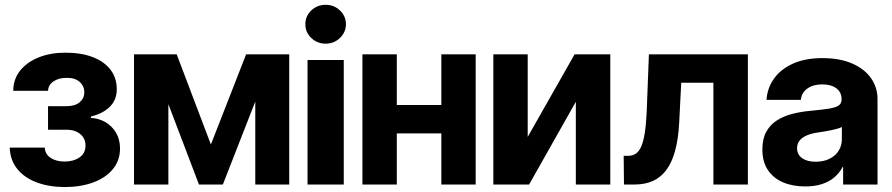

<svg xmlns="http://www.w3.org/2000/svg" viewBox="-20 -764 3693 795"><path d="M20.3 -152.9H165.4Q166.5 -126 189.2 -110.6Q211.8 -95.2 247.9 -95.1Q284.4 -95.2 309.2 -112.2Q334.1 -129.1 334 -161.5Q334.3 -180.8 324.5 -195.5Q314.7 -210.2 297.2 -218.5Q279.6 -226.8 256.4 -226.8H178.9V-324.4H256.4Q291 -324.7 310 -340.7Q328.9 -356.7 329.1 -381.2Q328.9 -408.4 309.5 -425.2Q290 -442.1 256.8 -441.6Q223.3 -442.1 201.4 -426.9Q179.5 -411.6 179.1 -388.1H34.8Q35.2 -436.8 63.8 -472.2Q92.5 -507.5 141 -526.7Q189.6 -545.9 250 -545.9Q316.3 -545.9 364 -527.6Q411.6 -509.3 437.6 -475.3Q463.6 -441.4 463.5 -394.3Q463.6 -351.3 435.4 -322.6Q407.1 -293.9 356.6 -281.6V-275.8Q389.6 -273.8 416.9 -258Q444.1 -242.1 460.4 -214.6Q476.8 -187 477 -149.2Q476.8 -99.3 447.2 -63.5Q417.7 -27.7 366.2 -8.7Q314.7 10.4 248.2 10.5Q183.9 10.4 132.9 -8.4Q81.9 -27.2 52.1 -63.7Q22.2 -100.2 20.3 -152.9Z M853.2 -165.6 999.1 -539.1H1113.4L902.8 0H803.8L598.7 -539.1H711.6ZM677.2 -539.1V0H534.9V-539.1ZM1037 0V-539.1H1177.6V0Z M1253.4 0V-515.6H1403.4V0ZM1328.4 -583.2Q1293.4 -583.2 1268.8 -606.9Q1244.2 -630.7 1244.4 -663.7Q1244.2 -697.2 1268.8 -720.7Q1293.4 -744.1 1328.4 -744.1Q1363.1 -744.1 1387.7 -720.7Q1412.2 -697.2 1412.4 -663.7Q1412.2 -630.7 1387.7 -606.9Q1363.1 -583.2 1328.4 -583.2Z M1855.7 -329.3V-211.7H1574.2V-329.3ZM1623 -539.1V0H1480.7V-539.1ZM1949.6 -539.1V0H1807.4V-539.1Z M2165 -197.1 2359.2 -539.1H2507V0H2364.3V-342.6L2170.9 0H2022.7V-539.1H2165Z M2563.6 0 2562.4 -118.8H2580.8Q2599.4 -118.8 2613 -128.1Q2626.7 -137.4 2635.5 -158.3Q2644.4 -179.3 2649.9 -214.5Q2655.4 -249.6 2657.7 -300.8L2666.9 -539.1H3076.7V0H2933.9V-421.5H2800.7L2792.3 -256.6Q2788.8 -188.8 2775.5 -140.1Q2762.3 -91.4 2739.3 -60.5Q2716.2 -29.7 2683.6 -14.8Q2651 0 2608.3 0Z M3314.1 8Q3262.5 8 3222.6 -8.9Q3182.6 -25.8 3159.7 -59.7Q3136.7 -93.7 3136.7 -144.9Q3136.7 -188.8 3152.7 -218.1Q3168.8 -247.4 3196.6 -265.3Q3224.5 -283.2 3260.9 -292.5Q3297.4 -301.9 3337.7 -305.3Q3384.7 -309.8 3412.5 -314.2Q3440.4 -318.7 3452.5 -327.1Q3464.6 -335.4 3464.6 -351.8V-354.1Q3464.6 -382 3443.1 -398.3Q3421.6 -414.6 3384.4 -414.6Q3347.1 -414.6 3323 -397.5Q3299 -380.3 3295.9 -350.6H3153.9Q3156.9 -398.8 3184.4 -437.9Q3211.8 -477 3262.6 -500.2Q3313.4 -523.4 3386.1 -523.4Q3456.4 -523.4 3507.5 -501.5Q3558.6 -479.5 3586 -441.1Q3613.5 -402.7 3613.5 -353.5V0H3471.1V-72.7H3469.1Q3455.2 -46.8 3433.6 -28.8Q3412 -10.8 3382.2 -1.4Q3352.4 8 3314.1 8ZM3356.8 -94.3Q3389.7 -94.3 3414.3 -106.3Q3438.9 -118.3 3452.3 -139.4Q3465.8 -160.4 3465.8 -187.7V-238.1Q3453.3 -231.6 3426.5 -225.9Q3399.6 -220.1 3365.4 -215.2Q3341.5 -211.9 3322.2 -204Q3302.9 -196.1 3291.6 -182.9Q3280.3 -169.6 3280.3 -150Q3280.5 -123.8 3301.3 -109.1Q3322.2 -94.3 3356.8 -94.3Z"/></svg>

Font: Inter Display V
Style: Regular
Weight: 400
Designer: Rasmus Andersson
Foundry: rsms
Version: Version 3.015;git-src